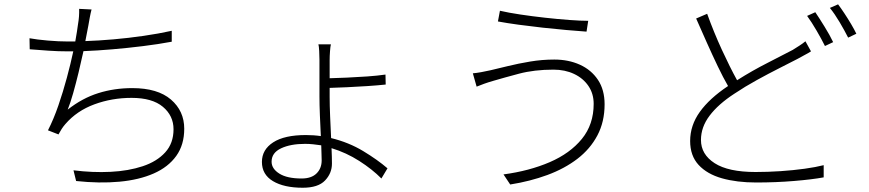

<svg xmlns="http://www.w3.org/2000/svg" viewBox="-20 -819 4040 893"><path d="M405.8 -774.9Q401.4 -758.3 397.7 -738.3Q394 -718.3 391.1 -701.2Q386.2 -673.3 377 -627.9Q438.5 -629.9 508.1 -636Q577.6 -642.1 647.2 -652.1Q716.8 -662.1 778.8 -675.8V-625Q716.3 -613.3 645 -604.5Q573.7 -595.7 502.4 -589.6Q431.2 -583.5 368.2 -581.1Q357.9 -533.7 345.5 -482.2Q333 -430.7 320.1 -385Q307.1 -339.4 294.9 -309.1Q362.3 -362.3 436.8 -385.7Q511.2 -409.2 595.2 -409.2Q713.4 -409.2 775.1 -356Q836.9 -302.7 836.9 -220.2Q836.9 -145.5 799.8 -93.8Q762.7 -42 695.1 -12.2Q627.4 17.6 535.4 26.1Q443.4 34.7 334 22.9L321.8 -26.9Q411.1 -15.6 494.4 -19.8Q577.6 -23.9 643.8 -45.9Q710 -67.9 748.5 -110.4Q787.1 -152.8 787.1 -217.8Q787.1 -280.8 737.5 -322.3Q688 -363.8 591.8 -363.8Q500.5 -363.8 418.9 -333.7Q337.4 -303.7 284.2 -242.2Q274.4 -231 266.8 -219.2Q259.3 -207.5 252 -193.8L203.1 -212.9Q229.5 -264.6 251.5 -328.4Q273.4 -392.1 291 -457.5Q308.6 -522.9 320.8 -580.1Q314.9 -580.1 309.1 -580.1Q303.2 -580.1 297.9 -580.1Q250 -580.1 205.3 -583.3Q160.6 -586.4 118.2 -589.8L117.2 -641.1Q151.4 -634.8 202.1 -630.4Q252.9 -626 296.9 -626Q304.7 -626 312.7 -626Q320.8 -626 330.1 -626Q334.5 -649.9 337.6 -670.4Q340.8 -690.9 342.8 -706.1Q346.2 -725.6 347.4 -742.7Q348.6 -759.8 348.1 -777.8Z M1243.2 -66.9Q1243.2 -34.2 1279.3 -11.5Q1315.4 11.2 1382.8 11.2Q1428.2 11.2 1452.1 -12.2Q1476.1 -35.6 1476.1 -73.2Q1476.1 -85.9 1475.3 -104Q1474.6 -122.1 1474.1 -143.1Q1455.1 -146 1436.5 -147.9Q1418 -149.9 1398.9 -149.9Q1331.5 -149.9 1287.4 -129.2Q1243.2 -108.4 1243.2 -66.9ZM1519 -612.8Q1516.6 -604 1514.9 -580.8Q1513.2 -557.6 1513.2 -541V-455.1Q1546.9 -456.1 1593.5 -458Q1640.1 -460 1687.7 -463.4Q1735.4 -466.8 1772.9 -472.2L1773.9 -425.8Q1737.8 -421.9 1689.7 -418.7Q1641.6 -415.5 1594.2 -413.3Q1546.9 -411.1 1513.2 -410.2V-368.2Q1513.2 -329.6 1515.4 -278.1Q1517.6 -226.6 1520 -176.8Q1602.5 -156.7 1669.4 -116.2Q1736.3 -75.7 1782.2 -36.1L1753.9 11.2Q1711.4 -31.7 1651.1 -70.3Q1590.8 -108.9 1522 -129.9Q1522.9 -108.9 1523.4 -90.6Q1523.9 -72.3 1523.9 -58.1Q1523.9 -13.2 1491.7 20.5Q1459.5 54.2 1388.2 54.2Q1300.8 54.2 1249.5 23.4Q1198.2 -7.3 1198.2 -65.9Q1198.2 -123 1250.7 -157Q1303.2 -190.9 1402.8 -190.9Q1420.9 -190.9 1438.2 -189.7Q1455.6 -188.5 1472.2 -186Q1469.7 -233.4 1467.8 -283Q1465.8 -332.5 1465.8 -370.1V-541Q1465.8 -558.1 1464.6 -581.5Q1463.4 -605 1460.9 -612.8Z M2741.2 -335.9Q2741.2 -383.3 2716.8 -419.2Q2692.4 -455.1 2650.1 -475.1Q2607.9 -495.1 2554.2 -495.1Q2464.8 -495.1 2393.3 -476.1Q2321.8 -457 2273.9 -442.9Q2250 -436 2231.7 -429.4Q2213.4 -422.9 2196.8 -416L2179.2 -478Q2196.8 -479.5 2218 -483.4Q2239.3 -487.3 2261.2 -492.2Q2294.9 -500 2342.5 -511.7Q2390.1 -523.4 2445.6 -532.7Q2501 -542 2558.1 -542Q2624 -542 2677 -518.1Q2730 -494.1 2761 -447.8Q2792 -401.4 2792 -334Q2792 -252.4 2758.5 -189.2Q2725.1 -126 2665.5 -80.3Q2606 -34.7 2525.9 -5.1Q2445.8 24.4 2353 39.1L2321.8 -7.8Q2441.9 -23.9 2536.6 -64.7Q2631.3 -105.5 2686.3 -172.9Q2741.2 -240.2 2741.2 -335.9ZM2305.2 -769Q2344.7 -759.8 2400.1 -751.5Q2455.6 -743.2 2515.1 -736.6Q2574.7 -730 2627.7 -726.1Q2680.7 -722.2 2715.8 -722.2L2708 -671.9Q2667.5 -674.8 2614.3 -679.4Q2561 -684.1 2503.4 -690.4Q2445.8 -696.8 2391.8 -704.1Q2337.9 -711.4 2295.9 -719.2Z M3269 -754.9Q3299.8 -669.4 3337.4 -587.6Q3375 -505.9 3408.2 -445.8Q3480 -491.2 3551 -527.1Q3622.1 -563 3667 -586.9Q3684.1 -597.7 3698.2 -606.7Q3712.4 -615.7 3726.1 -627L3752 -580.1Q3739.3 -571.8 3723.4 -563.7Q3707.5 -555.7 3689 -544.9Q3653.3 -526.4 3604 -501.5Q3554.7 -476.6 3500 -446.5Q3445.3 -416.5 3395 -382.8Q3320.8 -334.5 3280.5 -281.2Q3240.2 -228 3240.2 -168Q3240.2 -101.1 3303.7 -60.1Q3367.2 -19 3494.1 -19Q3550.3 -19 3609.9 -22.9Q3669.4 -26.9 3722.2 -34.2Q3774.9 -41.5 3811 -50.8V5.9Q3758.3 15.6 3673.8 22.7Q3589.4 29.8 3497.1 29.8Q3407.2 29.8 3337.9 10.3Q3268.6 -9.3 3229.2 -52Q3189.9 -94.7 3189.9 -163.1Q3189.9 -235.8 3234.9 -298.6Q3279.8 -361.3 3366.2 -418.9Q3343.3 -458.5 3318.4 -510.5Q3293.5 -562.5 3267.8 -620.1Q3242.2 -677.7 3217.8 -732.9ZM3772 -762.2Q3790.5 -734.9 3814.9 -695.3Q3839.4 -655.8 3855 -623L3816.9 -605Q3801.8 -635.7 3778.3 -676Q3754.9 -716.3 3733.9 -745.1ZM3877.9 -798.8Q3891.6 -780.8 3907.7 -756.3Q3923.8 -731.9 3938.7 -706.8Q3953.6 -681.6 3962.9 -662.1L3924.8 -644Q3907.7 -677.7 3885 -716.1Q3862.3 -754.4 3839.8 -782.2Z"/></svg>

Font: Source Han Sans CN Light
Style: Regular
Weight: 300
Designer: Ryoko NISHIZUKA  (kana, bopomofo & ideographs); Paul D. Hunt (Latin, Greek & Cyrillic); Sandoll Communications , Soo-you
Foundry: Adobe
Version: Version 2.000;hotconv 1.0.107;makeotfexe 2.5.65593